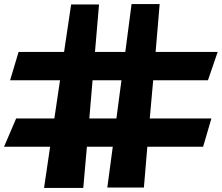

<svg xmlns="http://www.w3.org/2000/svg" viewBox="-31 -857 1097 950"><path d="M727 -460 710 -271H1015L974 -131H698L681 71H500L527 -131H399L381 73H187L217 -131H-11L49 -271H238L266 -460H19L61 -600H286L321 -835H459L439 -600H589L620 -837H759L739 -600H1046L998 -460ZM411 -271H545L570 -460H427Z"/></svg>

Font: OpenDyslexic
Style: Bold
Weight: 800
Designer: Abbie Gonzalez
Version: Version 0.920;hotconv 1.0.109;makeotfexe 2.5.65596